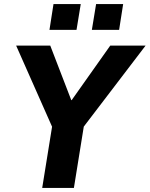

<svg xmlns="http://www.w3.org/2000/svg" viewBox="-20 -931 741 951"><path d="M189 0 248 -366 258 -258 60 -705H229L333 -435H335L526 -705H701L360 -258L405 -366L346 0ZM435 -783 456 -911H590L570 -783ZM225 -783 245 -911H380L359 -783Z"/></svg>

Font: Nunito Sans 7pt SemiCondensed ExtraBold
Style: Italic
Weight: 800
Width: 4
Italic angle: -9°
Designer: Vernon Adams
Foundry: Vernon Adams
Version: Version 3.101;gftools[0.9.27]